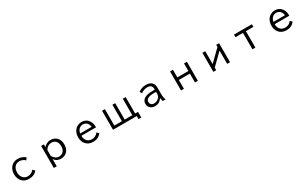

<svg xmlns="http://www.w3.org/2000/svg" viewBox="401 -2811 8199 5161"><g transform="rotate(-30 4500.0 -231.0)"><path d="M771 -69.8Q679.2 42 518.6 42Q391.6 42 312 -35.6Q224.1 -121.1 224.1 -268.6Q224.1 -378.4 278.8 -459Q329.1 -533.2 413.1 -563.5Q459.5 -580.1 512.2 -580.1Q646 -580.1 745.1 -495.1L697.3 -428.2Q618.2 -502.9 517.6 -502.9Q419.9 -502.9 364.7 -426.8Q319.3 -364.7 319.3 -269Q319.3 -191.9 350.6 -136.2Q384.3 -76.7 444.8 -51.3Q481 -36.1 522.9 -36.1Q637.2 -36.1 712.9 -129.9Z M1321.8 -564.9V-480Q1359.4 -524.4 1409.7 -549.8Q1466.8 -579.1 1527.8 -579.1Q1654.8 -579.1 1730 -494.1Q1797.9 -417.5 1797.9 -289.6Q1797.9 -175.8 1745.1 -102.1Q1671.4 1 1530.3 1Q1451.2 1 1389.6 -40Q1352.1 -65.9 1326.7 -106V119.1H1235.8V-564.9ZM1326.7 -202.1Q1398.9 -75.2 1515.6 -75.2Q1614.3 -75.2 1664.6 -149.9Q1701.7 -204.6 1701.7 -291Q1701.7 -382.3 1659.2 -437.5Q1608.4 -502.9 1512.2 -502.9Q1459.5 -502.9 1411.6 -474.6Q1358.9 -443.4 1326.7 -382.8Z M2763.7 -260.3H2309.1Q2311 -167.5 2352.5 -112.3Q2408.7 -37.6 2515.6 -37.6Q2628.4 -37.6 2705.1 -135.3L2761.7 -75.2Q2664.6 41.5 2511.2 41.5Q2358.4 41.5 2276.4 -62.5Q2212.9 -143.1 2212.9 -264.6Q2212.9 -369.1 2258.8 -446.8Q2303.7 -522 2380.9 -556.6Q2434.6 -581.1 2495.1 -581.1Q2635.7 -581.1 2711.4 -468.8Q2763.7 -391.1 2763.7 -286.1ZM2668 -330.1Q2662.1 -402.3 2622.1 -448.2Q2572.3 -505.9 2493.2 -505.9Q2435.5 -505.9 2388.2 -469.2Q2325.7 -421.4 2313 -330.1Z M3127 -565.4H3214.8V-55.2H3448.7V-565.4H3535.6V-55.2H3772V-565.4H3860.8V-56.2H3950.2V119.1H3865.2V24.9H3127Z M4638.2 -348.1V-367.2Q4638.2 -437.5 4599.6 -472.2Q4564.5 -503.9 4491.2 -503.9Q4383.8 -503.9 4293.9 -435.1L4253.9 -500Q4358.4 -579.1 4492.7 -579.1Q4614.7 -579.1 4676.8 -513.2Q4728 -458.5 4728 -362.8V-150.9Q4728 -38.6 4763.2 24.9H4675.3Q4656.2 -15.6 4647 -79.1H4644Q4616.2 -29.3 4562 5.9Q4506.8 42 4425.8 42Q4341.3 42 4285.6 -7.8Q4227.1 -60.5 4227.1 -142.1Q4227.1 -239.7 4312.5 -294.4Q4397 -348.1 4569.8 -348.1ZM4638.2 -278.8H4575.2Q4321.3 -278.8 4321.3 -143.1Q4321.3 -99.1 4348.6 -69.8Q4381.8 -35.2 4439.9 -35.2Q4515.1 -35.2 4571.8 -83Q4638.2 -138.7 4638.2 -214.8Z M5238.8 -564.9H5328.6V-330.1H5670.9V-564.9H5760.7V24.9H5670.9V-250H5328.6V24.9H5238.8Z M6241.2 -564.9H6330.1V-166L6670.4 -498V-564.9H6759.3V24.9H6670.4V-386.2L6330.1 -53.2V24.9H6241.2Z M7222.2 -564.9H7777.8V-483.9H7545.9V24.9H7454.1V-483.9H7222.2Z M8763.7 -260.3H8309.1Q8311 -167.5 8352.5 -112.3Q8408.7 -37.6 8515.6 -37.6Q8628.4 -37.6 8705.1 -135.3L8761.7 -75.2Q8664.6 41.5 8511.2 41.5Q8358.4 41.5 8276.4 -62.5Q8212.9 -143.1 8212.9 -264.6Q8212.9 -369.1 8258.8 -446.8Q8303.7 -522 8380.9 -556.6Q8434.6 -581.1 8495.1 -581.1Q8635.7 -581.1 8711.4 -468.8Q8763.7 -391.1 8763.7 -286.1ZM8668 -330.1Q8662.1 -402.3 8622.1 -448.2Q8572.3 -505.9 8493.2 -505.9Q8435.5 -505.9 8388.2 -469.2Q8325.7 -421.4 8313 -330.1Z"/></g></svg>

Font: FORM UDPGothic
Style: Regular
Weight: 400
Foundry: Pronama LLC
Version: Version 1.05101